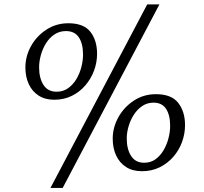

<svg xmlns="http://www.w3.org/2000/svg" viewBox="-20 -830 954 896"><path d="M233.5 -364.5Q190 -364.5 159.8 -384.2Q129.5 -404 114 -438Q98.5 -472 98.5 -515Q98.5 -567.5 124.5 -614.5Q150.5 -661.5 196.2 -691.5Q242 -721.5 299 -721.5Q370.5 -721.5 401.8 -681.5Q433 -641.5 433 -579Q433 -538.5 418.8 -500.2Q404.5 -462 378 -431.2Q351.5 -400.5 314.8 -382.5Q278 -364.5 233.5 -364.5ZM244.5 -402Q275 -402 298 -418.5Q321 -435 336.5 -461Q352 -487 359.8 -517.5Q367.5 -548 367.5 -575.5Q367.5 -626 348 -655.5Q328.5 -685 288 -685Q257.5 -685 234 -669.2Q210.5 -653.5 194.8 -628.2Q179 -603 170.8 -573.2Q162.5 -543.5 162.5 -516Q162.5 -465.5 182.8 -433.8Q203 -402 244.5 -402ZM667 -809.5H724L272.5 47H215.5ZM642.5 -31Q598.5 -31 568 -50.8Q537.5 -70.5 521.8 -104.8Q506 -139 506 -183Q506 -235 532.2 -282.5Q558.5 -330 604.2 -360.2Q650 -390.5 708 -390.5Q780 -390.5 811.8 -349.8Q843.5 -309 843.5 -246Q843.5 -205 829.2 -166.5Q815 -128 788.2 -97.5Q761.5 -67 724.5 -49Q687.5 -31 642.5 -31ZM652.5 -70.5Q683.5 -70.5 706 -87Q728.5 -103.5 743.8 -129.8Q759 -156 766.5 -185.8Q774 -215.5 774 -242.5Q774 -293 755 -322Q736 -351 696.5 -351Q667 -351 643.8 -335.2Q620.5 -319.5 604.5 -294.5Q588.5 -269.5 580 -240.2Q571.5 -211 571.5 -184Q571.5 -133.5 592 -102Q612.5 -70.5 652.5 -70.5Z"/></svg>

Font: Merriweather 28pt Light
Style: Italic
Weight: 300
Italic angle: -7.8°
Version: Version 2.101